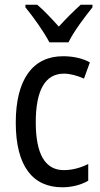

<svg xmlns="http://www.w3.org/2000/svg" viewBox="-20 -786 427 816"><path d="M190 -606H271C293 -652 341 -715 373 -755V-766H323C289 -735 265 -711 230 -673C199 -707 166 -743 138 -766H88V-755C124 -711 167 -650 190 -606ZM245 10C284 10 325 0 355 -18V-89C323 -73 288 -63 251 -63C172 -63 132 -131 132 -266C132 -403 172 -473 252 -473C279 -473 310 -464 337 -452L362 -521C333 -537 294 -547 248 -547C119 -547 47 -448 47 -265C47 -80 119 10 245 10Z"/></svg>

Font: Noto Sans Devanagari UI Condensed
Style: Regular
Weight: 400
Width: 3
Designer: Jelle Bosma - Monotype Design Team
Foundry: Monotype Imaging Inc.
Version: Version 2.004